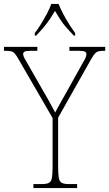

<svg xmlns="http://www.w3.org/2000/svg" viewBox="-30 -951 552 971"><path d="M139 0V-20H180Q205 -20 217 -26Q229 -32 232.5 -51Q236 -70 236 -108V-354L64 -651Q53 -671 45 -680Q37 -689 26.5 -691.5Q16 -694 -3 -694H-10V-714H159V-694H126Q100 -694 93.5 -689.5Q87 -685 87 -677Q87 -669 93.5 -657Q100 -645 110 -628L180 -506Q199 -474 216 -443Q233 -412 249 -382Q257 -397 269.5 -420Q282 -443 300 -474L387 -630Q398 -648 402.5 -658.5Q407 -669 407 -677Q407 -685 400.5 -689.5Q394 -694 368 -694H321V-714H502V-694H497Q479 -694 468.5 -691.5Q458 -689 450 -680Q442 -671 431 -652L264 -356V-108Q264 -70 267.5 -51Q271 -32 283 -26Q295 -20 320 -20H360V0ZM146 -784Q161 -803 177 -829Q193 -855 207.5 -882Q222 -909 229 -931H266Q275 -909 289 -882Q303 -855 319.5 -829Q336 -803 350 -784V-771H343Q321 -794 304.5 -813Q288 -832 275 -852Q262 -872 248 -896Q234 -872 220.5 -852Q207 -832 191 -813Q175 -794 153 -771H146Z"/></svg>

Font: Noto Serif Khmer SemiCondensed Thin
Style: Regular
Weight: 250
Width: 4
Designer: Danh Hong and the Monotype Design Team
Foundry: Monotype Imaging Inc.
Version: Version 2.004